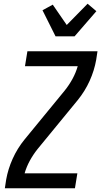

<svg xmlns="http://www.w3.org/2000/svg" viewBox="-20 -1010 543 1030"><path d="M6 0 13 -46Q23 -103 48 -158.5Q73 -214 112 -262L327 -524Q351 -554 369 -587Q387 -620 397 -655H114L127 -735H503L496 -689Q486 -632 461 -576.5Q436 -521 397 -473L182 -211Q158 -181 140 -148Q122 -115 112 -80H395L382 0ZM278 -815 208 -955 263 -985 338 -876 450 -990 497 -950 380 -815Z"/></svg>

Font: Iosevka Term Curly Medium
Style: Italic
Weight: 500
Italic angle: -9°
Designer: Belleve Invis
Foundry: Belleve Invis
Version: Version 32.3.0